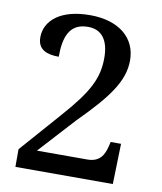

<svg xmlns="http://www.w3.org/2000/svg" viewBox="-82 -790 723 856"><g transform="rotate(10 279.5 -362.0)"><path d="M46 0H487L492 -183H445L440 -162C430 -121 411 -88 356 -88H128L276 -250C409 -383 467 -463 467 -556C467 -657 389 -724 257 -724C123 -724 55 -664 55 -588C55 -532 98 -517 151 -517C151 -605 172 -671 257 -671C321 -671 352 -625 352 -547C352 -454 317 -387 207 -263L46 -80Z"/></g></svg>

Font: Noto Serif Malayalam Medium
Style: Regular
Weight: 500
Designer: Indian type Foundry, Jelle Bosma, Monotype Design Team
Foundry: Monotype Imaging Inc.
Version: Version 2.104